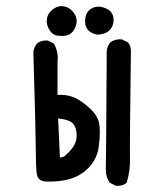

<svg xmlns="http://www.w3.org/2000/svg" viewBox="-20 -597 540 621"><path d="M354.5 3.9 335 -5.9Q321.3 -25.4 322.3 -52.2Q323.2 -79.1 325.2 -432.6Q327.1 -448.2 336.9 -460Q352.5 -471.7 374 -469.7L393.6 -460Q405.3 -446.3 403.3 -424.8Q399.4 -126 400.4 -84.5Q401.4 -43 389.6 -5.9Q376 5.9 354.5 3.9ZM130.9 -9.8Q101.6 -9.8 98.6 -37.1Q95.7 -64.5 95.7 -114.7Q95.7 -165 87.9 -428.7Q89.8 -444.3 99.6 -456.1Q113.3 -467.8 134.8 -465.8L154.3 -456.1Q169.9 -428.7 166 -395.5V-290Q195.3 -292 218.8 -282.2Q242.2 -272.5 269 -248Q295.9 -223.6 300.8 -197.3Q305.7 -170.9 299.3 -122.1Q293 -73.2 251 -40.5Q209 -7.8 130.9 -9.8ZM187.5 -90.8Q212.9 -112.3 221.7 -130.9Q230.5 -149.4 227.1 -171.4Q223.6 -193.4 210.4 -202.1Q197.3 -210.9 168 -213.9L173.8 -86.9ZM169.9 -481.4Q152.3 -481.4 140.6 -499Q128.9 -516.6 131.8 -536.1Q134.8 -555.7 152.3 -567.9Q169.9 -580.1 188.5 -576.2Q207 -572.3 219.7 -554.2Q232.4 -536.1 225.6 -514.6Q218.8 -493.2 204.1 -485.8Q189.5 -478.5 169.9 -481.4ZM292 -485.4Q256.8 -494.1 255.4 -523.9Q253.9 -553.7 272 -566.9Q290 -580.1 314.5 -572.8Q338.9 -565.4 344.7 -547.9Q350.6 -530.3 343.8 -513.7Q336.9 -497.1 321.8 -490.7Q306.6 -484.4 292 -485.4Z"/></svg>

Font: NaikaiFont
Style: Regular
Weight: 400
Version: Version 1.67